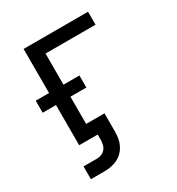

<svg xmlns="http://www.w3.org/2000/svg" viewBox="-165 -626 830 898"><g transform="rotate(-30 250.0 -177.5)"><path d="M64 165V96H137Q150 96 162 91Q174 86 182 76Q190 66 193 53Q196 40 196 28V0H96V-217H24V-282H96V-520H444V-450H174V-282H260V-217H174V-70H273V28Q273 46 270 64Q267 82 259 98.5Q251 115 238 128.5Q225 142 208.5 150Q192 158 174 161.5Q156 165 137 165Z"/></g></svg>

Font: Zed Mono
Style: Regular
Weight: 400
Monospace: yes
Designer: Belleve Invis
Foundry: Belleve Invis
Version: Version 1.0.0; ttfautohint (v1.8.4)